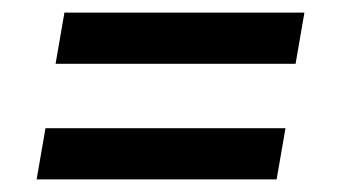

<svg xmlns="http://www.w3.org/2000/svg" viewBox="-20 -492 540 304"><path d="M68 -391 82 -472H462L448 -391ZM418 -208H38L52 -289H432Z"/></svg>

Font: Iosevka Semibold Oblique
Style: Regular
Weight: 600
Italic angle: -9°
Monospace: yes
Designer: Belleve Invis
Foundry: Belleve Invis
Version: Version 32.5.0; ttfautohint (v1.8.4)